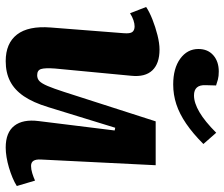

<svg xmlns="http://www.w3.org/2000/svg" viewBox="-77 -697 788 674"><g transform="rotate(90 317.0 -360.0)"><path d="M4.5 -479Q21.5 -490.5 48 -501Q74.5 -511.5 103.3 -518.8Q132 -526 154 -526Q203 -526 227 -500.8Q251 -475.5 246 -427L220.5 -158.5Q218 -124 222.3 -110.3Q226.5 -96.5 244 -96.5Q256.5 -96.5 264.8 -104.5Q273 -112.5 281.8 -133Q290.5 -153.5 302.5 -190.5L406 -512.5H560L540 -110Q539 -92 544.5 -83.5Q550 -75 562.5 -75Q574.5 -75 588.3 -79.3Q602 -83.5 614 -89L633 -25Q620.5 -17 603.8 -10Q587 -3 568.5 2.5Q550 8 531.8 11Q513.5 14 498 14Q445 14 421.5 -16.3Q398 -46.5 405 -101.5L438 -368.5L428.5 -370.5L356 -135Q340 -82.5 317.8 -49.7Q295.5 -17 265.2 -1.5Q235 14 194.5 14Q132 14 101.2 -25.7Q70.5 -65.5 76.5 -143.5L96.5 -399.5Q98.5 -423 92.2 -430.7Q86 -438.5 72.5 -438.5Q63 -438.5 51 -434.5Q39 -430.5 26.5 -422.5ZM276.5 -574Q220 -574 186 -598.7Q152 -623.5 152 -662.5Q152 -695.5 174 -714.8Q196 -734 231 -734Q247.5 -734 258.8 -731Q270 -728 280 -724.5L279 -688.5Q278 -667.5 287 -657.3Q296 -647 315 -647Q341 -647 373.5 -666Q406 -685 446 -725L485.5 -680Q448.5 -643 414 -619.5Q379.5 -596 346 -585Q312.5 -574 276.5 -574Z"/></g></svg>

Font: Literata
Style: Italic
Weight: 400
Italic angle: -2°
Designer: Latin by Veronika Burian and Jose Scaglione. Greek by Irene Vlachou. Cyrillic by Vera Evstafieva
Foundry: TypeTogether
Version: Version 3.103;gftools[0.9.29]